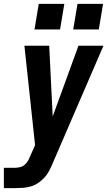

<svg xmlns="http://www.w3.org/2000/svg" viewBox="-50 -756 570 991"><path d="M-30 215V110H28Q41 110 54.5 106.5Q68 103 78.5 93.5Q89 84 95.5 72Q102 60 107 47L131 -7L76 -520H204L222 -155L355 -520H484L221 89Q213 108 203 127Q193 146 178.5 161.5Q164 177 146 189Q128 201 108 206.5Q88 212 68 213.5Q48 215 28 215ZM328 -604 350 -736H482L460 -604ZM128 -604 150 -736H282L260 -604Z"/></svg>

Font: Iosevka SS04 Extrabold Oblique
Style: Regular
Weight: 800
Italic angle: -9°
Monospace: yes
Designer: Belleve Invis
Foundry: Belleve Invis
Version: Version 19.0.0; ttfautohint (v1.8.4)